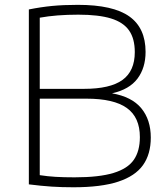

<svg xmlns="http://www.w3.org/2000/svg" viewBox="-20 -767 684 792"><path d="M602 -199.5Q602 -131 569.8 -85.8Q537.5 -40.5 467.2 -17.5Q397 5.5 283 5.5Q235 5.5 192.8 2.8Q150.5 0 99 -6.5V-728Q148.5 -738 195.2 -742.5Q242 -747 301 -747Q446.5 -747 513.5 -699.2Q580.5 -651.5 580.5 -553Q580.5 -487 547 -442.5Q513.5 -398 442 -382Q523.5 -368 562.8 -320.5Q602 -273 602 -199.5ZM144 -694V-400.5H326.5Q434.5 -400.5 485.2 -437.2Q536 -474 536 -552Q536 -607.5 512.5 -641.2Q489 -675 438 -690.8Q387 -706.5 303 -706.5Q212 -706.5 144 -694ZM557 -201.5Q557 -283 503.2 -321.5Q449.5 -360 337 -360H144V-44.5Q176 -39.5 209.5 -37.5Q243 -35.5 287.5 -35.5Q389 -35.5 448 -53.5Q507 -71.5 532 -107.8Q557 -144 557 -201.5Z"/></svg>

Font: Encode Sans Semi Expanded ExLight
Style: Regular
Weight: 275
Width: 6
Designer: Multiple Designers
Foundry: Impallari Type
Version: Version 2.000